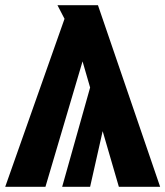

<svg xmlns="http://www.w3.org/2000/svg" viewBox="-37 -715 633 735"><path d="M576 0H418L356 -213L308 0H201L308 -380L279 -480L137 0H-17L210 -643L183 -695H338Z"/></svg>

Font: Fira Sans Condensed ExtraBold
Style: Regular
Weight: 800
Width: 3
Designer: Carrois Corporate & Edenspiekermann AG
Foundry: Carrois Corporate GbR & Edenspiekermann AG
Version: Version 4.203